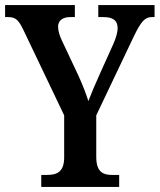

<svg xmlns="http://www.w3.org/2000/svg" viewBox="-21 -734 627 754"><path d="M141 0H447V-47H420C385 -47 357 -57 357 -118V-281L504 -590C533 -650 548 -667 576 -667H586V-714H365V-667H384C421 -667 441 -655 441 -623C441 -610 436 -588 424 -561L373 -448C354 -406 337 -366 326 -337C316 -368 304 -400 286 -439L222 -575C214 -591 207 -613 207 -629C207 -651 222 -667 256 -667H273V-714H-1V-667H10C43 -667 53 -653 72 -614L231 -281V-116C231 -58 202 -47 163 -47H141Z"/></svg>

Font: Noto Serif Sinhala Condensed SemiBold
Style: Regular
Weight: 600
Width: 3
Designer: Jelle Bosma - Monotype Design Team
Foundry: Monotype Imaging Inc.
Version: Version 2.007